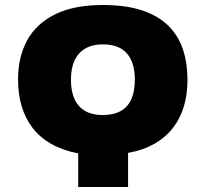

<svg xmlns="http://www.w3.org/2000/svg" viewBox="-20 -746 820 766"><path d="M390 -726Q484 -726 548.5 -704Q613 -682 652.5 -642.5Q692 -603 710 -548.5Q728 -494 728 -428Q728 -371 714 -323Q700 -275 671 -237Q642 -199 597 -173Q552 -147 491 -136V0H292V-134Q230 -146 185 -171.5Q140 -197 110.5 -235Q81 -273 66.5 -322Q52 -371 52 -429Q52 -517 87.5 -583.5Q123 -650 198 -688Q273 -726 390 -726ZM390 -569Q349 -569 320.5 -552.5Q292 -536 277.5 -505Q263 -474 263 -428Q263 -382 277.5 -350.5Q292 -319 320 -303Q348 -287 389 -287Q433 -287 461.5 -303Q490 -319 504 -350.5Q518 -382 518 -428Q518 -496 486.5 -532.5Q455 -569 390 -569Z"/></svg>

Font: Noto Sans Display Black
Style: Regular
Weight: 900
Designer: Monotype Design Team
Foundry: Monotype Imaging Inc.
Version: Version 2.003